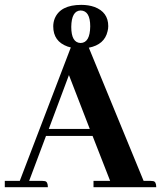

<svg xmlns="http://www.w3.org/2000/svg" viewBox="-20 -781 672 801"><path d="M631.8 0Q631.8 -23.4 619.1 -25.4Q614.3 -26.4 608.4 -26.4H579.1L350.6 -582Q416 -594.7 428.7 -650.4Q431.6 -661.1 431.6 -671.9Q431.6 -730.5 374 -752Q349.6 -760.7 319.3 -760.7Q231.4 -760.7 208 -703.1Q202.1 -687.5 202.1 -670.9Q202.1 -608.4 261.7 -586.9Q268.6 -585 275.4 -583L62.5 -26.4H0V0H179.7Q179.7 -23.4 167 -25.4Q162.1 -26.4 156.2 -26.4H101.6L171.9 -213.9H366.2L439.5 -26.4H370.1V0ZM354.5 -243.2H183.6L267.6 -467.8ZM277.3 -668.9Q278.3 -736.3 316.4 -737.3Q356.4 -736.3 356.4 -670.9Q355.5 -602.5 316.4 -601.6Q277.3 -602.5 277.3 -668.9Z"/></svg>

Font: Abhaya Libre ExtraBold
Style: Regular
Weight: 800
Designer: Pushpananda Ekanayake, Sol Matas, Pathum Egodawatta
Foundry: Mooniak
Version: Version 1.050 ; ttfautohint (v1.6)